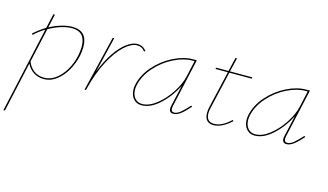

<svg xmlns="http://www.w3.org/2000/svg" viewBox="-102 -781 2320 1359"><g transform="rotate(15 1058.0 -102.0)"><path d="M418 -289Q418 -257 411 -223Q398 -164 368.5 -112.5Q339 -61 296.5 -29Q254 3 206 3Q163 3 129.5 -18.5Q96 -40 79 -77L-2 289H-13L126 -338Q87 -315 48 -279L41 -286Q81 -323 129 -352L153 -458H164L142 -359Q185 -382 228 -394.5Q271 -407 306 -407Q418 -407 418 -289ZM406 -287Q406 -397 306 -397Q271 -397 227 -383.5Q183 -370 139 -345L83 -94Q97 -55 128.5 -31Q160 -7 205 -7Q248 -7 287.5 -35Q327 -63 356.5 -112.5Q386 -162 399 -223Q406 -265 406 -287Z M849 -376 841 -369Q821 -399 783 -399Q742 -399 691.5 -353.5Q641 -308 594 -219.5Q547 -131 517 -10L515 0H504L602 -406H613L550 -145Q583 -230 624 -289.5Q665 -349 706.5 -379Q748 -409 783 -409Q823 -409 849 -376Z M1271 -80Q1235 -39 1207.5 -18Q1180 3 1155 3Q1124 3 1124 -29Q1124 -39 1127 -51L1162 -205Q1122 -122 1054.5 -59.5Q987 3 921 3Q883 3 860.5 -24Q838 -51 838 -93Q838 -108 841 -124Q857 -201 914.5 -266Q972 -331 1047.5 -368.5Q1123 -406 1190 -406H1218L1138 -49Q1136 -37 1136 -32Q1136 -7 1158 -7Q1179 -7 1203.5 -27Q1228 -47 1263 -86ZM1178 -278 1204 -396H1189Q1126 -396 1053 -360Q980 -324 924 -261Q868 -198 852 -124Q849 -108 849 -93Q849 -55 869 -31Q889 -7 923 -7Q973 -7 1027.5 -49.5Q1082 -92 1123.5 -156Q1165 -220 1178 -278Z M1400 -108Q1394 -84 1394 -65Q1394 -3 1452 -3Q1509 -3 1573 -64L1580 -57Q1510 7 1450 7Q1417 7 1400.5 -11.5Q1384 -30 1384 -65Q1384 -89 1389 -109L1452 -381H1361L1364 -391H1454L1478 -493H1489L1465 -391H1629L1627 -381H1463Z M2100 -80Q2064 -39 2036.5 -18Q2009 3 1984 3Q1953 3 1953 -29Q1953 -39 1956 -51L1991 -205Q1951 -122 1883.5 -59.5Q1816 3 1750 3Q1712 3 1689.5 -24Q1667 -51 1667 -93Q1667 -108 1670 -124Q1686 -201 1743.5 -266Q1801 -331 1876.5 -368.5Q1952 -406 2019 -406H2047L1967 -49Q1965 -37 1965 -32Q1965 -7 1987 -7Q2008 -7 2032.5 -27Q2057 -47 2092 -86ZM2007 -278 2033 -396H2018Q1955 -396 1882 -360Q1809 -324 1753 -261Q1697 -198 1681 -124Q1678 -108 1678 -93Q1678 -55 1698 -31Q1718 -7 1752 -7Q1802 -7 1856.5 -49.5Q1911 -92 1952.5 -156Q1994 -220 2007 -278Z"/></g></svg>

Font: Ysabeau Infant Hairline
Style: Italic
Weight: 100
Italic angle: -12°
Designer: Christian Thalmann (Catharsis Fonts)
Version: Version 0.003